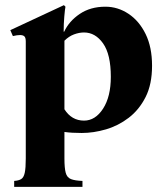

<svg xmlns="http://www.w3.org/2000/svg" viewBox="-20 -501 640 745"><path d="M300 201V224H35V201Q52 200 62 194Q72 188 76 169.5Q80 151 80 114V-340Q80 -355 74.5 -360Q69 -365 58 -365Q46 -365 30 -361L20 -384L228 -481L234 -475Q232 -466 229.5 -437Q227 -408 227 -378H229Q248 -419 289.5 -447Q331 -475 389 -475Q437 -475 478.5 -447.5Q520 -420 545 -369Q570 -318 570 -246Q570 -174 545 -124.5Q520 -75 479.5 -44Q439 -13 391 1Q343 15 297 15Q277 15 260.5 14Q244 13 230 11V114Q230 151 235 169.5Q240 188 255.5 194Q271 200 300 201ZM306 -33Q350 -33 380 -79.5Q410 -126 410 -203Q410 -290 380 -332.5Q350 -375 306 -375Q287 -375 267 -367.5Q247 -360 230 -343V-77Q258 -33 306 -33Z"/></svg>

Font: Bona Nova
Style: Bold
Weight: 700
Designer: Mateusz Machalski
Foundry: Capitalics
Version: Version 4.001; ttfautohint (v1.8.3)